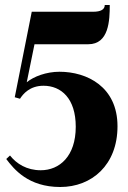

<svg xmlns="http://www.w3.org/2000/svg" viewBox="-20 -547 512 768"><path d="M419 -527H399C399 -509 383 -500 352 -500H107L39 -158L60 -152C72 -171 99 -204 154 -204C225 -204 283 -153 283 -40C283 78 218 134 143 134C87 134 46 108 20 75L5 89C36 130 93 201 221 201C347 201 450 113 450 -42C450 -200 328 -260 218 -260C165 -260 115 -241 87 -218L118 -370H333C416 -370 419 -466 419 -527Z"/></svg>

Font: Berkshire Swash
Style: Regular
Weight: 700
Designer: Astigmatic (AOETI)
Foundry: Astigmatic (AOETI)
Version: Version 1.000